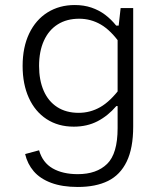

<svg xmlns="http://www.w3.org/2000/svg" viewBox="-20 -532 660 764"><path d="M277.5 -512Q313.5 -512 343.8 -501.8Q374 -491.5 398 -473.5Q422 -455.5 442.5 -430H460V-356Q421.5 -411 381.5 -434.2Q341.5 -457.5 295 -457.5Q245.5 -457.5 209.8 -435Q174 -412.5 154.8 -370.2Q135.5 -328 135.5 -269.5Q135.5 -213 153.8 -171Q172 -129 207.5 -106Q243 -83 293 -83Q339 -83 379 -105.8Q419 -128.5 460 -183.5V-110H443Q409.5 -71 368 -49.5Q326.5 -28 273.5 -28Q211.5 -28 165.5 -58Q119.5 -88 94.8 -142.5Q70 -197 70 -269.5Q70 -344 96.2 -398.8Q122.5 -453.5 169.5 -482.8Q216.5 -512 277.5 -512ZM289.5 212Q227.5 212 183.5 195.5Q139.5 179 114.2 149.5Q89 120 80 81L135.5 66Q149.5 115 189.5 138Q229.5 161 289.5 161Q364.5 161 406.2 120.2Q448 79.5 448 -22V-410H450L460 -500H510V-28Q510 57.5 484.2 110.8Q458.5 164 409.8 188Q361 212 289.5 212Z"/></svg>

Font: Monaspace Neon Var
Style: Regular
Weight: 400
Designer: Riley Cran and the Lettermatic Team
Version: Version 1.000 (Monaspace Neon Var)